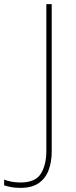

<svg xmlns="http://www.w3.org/2000/svg" viewBox="-118 -734 369 928"><path d="M-19 174Q-47 174 -66 170Q-85 166 -98 162V134Q-84 140 -63 144Q-42 148 -19 148Q53 148 79.5 105.5Q106 63 106 -5V-714H132V-2Q132 47 117.5 87Q103 127 70 150.5Q37 174 -19 174Z"/></svg>

Font: Noto Sans Bengali UI Thin
Style: Regular
Weight: 100
Designer: Jelle Bosma - Monotype Design Team
Foundry: Monotype Imaging Inc.
Version: Version 2.003; ttfautohint (v1.8.4.7-5d5b)